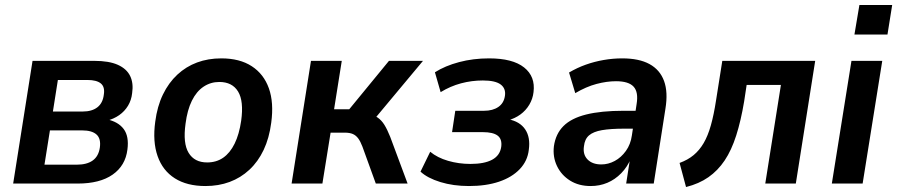

<svg xmlns="http://www.w3.org/2000/svg" viewBox="-20 -739 3612 773"><path d="M33 0 111 -494H359Q419 -494 454.5 -478Q490 -462 504 -433Q518 -404 512 -364Q509 -336 495.5 -313.5Q482 -291 460 -275.5Q438 -260 407 -252L409 -259Q456 -249 478 -219.5Q500 -190 493 -137Q485 -72 433.5 -36Q382 0 293 0ZM159 -76H289Q330 -76 353.5 -93Q377 -110 382 -145Q387 -181 368.5 -197.5Q350 -214 311 -214H181ZM193 -290H313Q350 -290 372 -307Q394 -324 398 -358Q403 -389 386 -403Q369 -417 332 -417H213Z M807 10Q733 10 684 -21Q635 -52 614.5 -110.5Q594 -169 605 -249Q613 -311 636 -358.5Q659 -406 694 -438.5Q729 -471 773.5 -487.5Q818 -504 871 -504Q945 -504 993.5 -472.5Q1042 -441 1062.5 -383.5Q1083 -326 1072 -245Q1064 -183 1041.5 -135.5Q1019 -88 984 -55.5Q949 -23 904.5 -6.5Q860 10 807 10ZM814 -85Q851 -85 878.5 -104Q906 -123 924.5 -160.5Q943 -198 951 -253Q962 -332 938.5 -370.5Q915 -409 863 -409Q828 -409 799.5 -390Q771 -371 752.5 -333.5Q734 -296 727 -241Q716 -162 739.5 -123.5Q763 -85 814 -85Z M1154 0 1232 -494H1356L1325 -299H1386L1546 -494H1683L1477 -247L1457 -280Q1484 -277 1500 -266Q1516 -255 1527.5 -236.5Q1539 -218 1551 -188L1621 0H1493L1439 -149Q1431 -170 1422 -182Q1413 -194 1400.5 -199.5Q1388 -205 1367 -205H1311L1278 0Z M1868 10Q1805 10 1753 -6Q1701 -22 1673 -48L1712 -128Q1741 -104 1784 -91.5Q1827 -79 1874 -79Q1930 -79 1961.5 -96Q1993 -113 1998 -148Q2002 -179 1983.5 -193Q1965 -207 1924 -207H1800L1813 -293H1929Q1964 -293 1986.5 -308.5Q2009 -324 2013 -354Q2017 -383 1995.5 -399Q1974 -415 1924 -415Q1879 -415 1836 -403.5Q1793 -392 1754 -368L1731 -448Q1772 -474 1828.5 -489Q1885 -504 1949 -504Q2044 -504 2090 -467.5Q2136 -431 2128 -368Q2125 -341 2111 -317.5Q2097 -294 2075 -278Q2053 -262 2024 -254L2026 -259Q2073 -250 2094.5 -218Q2116 -186 2109 -136Q2104 -91 2072.5 -58Q2041 -25 1989 -7.5Q1937 10 1868 10Z M2358 10Q2310 10 2275 -12Q2240 -34 2222.5 -70.5Q2205 -107 2210 -150Q2217 -200 2248.5 -231.5Q2280 -263 2340 -278Q2400 -293 2491 -293H2553L2543 -221H2494Q2438 -221 2403.5 -215Q2369 -209 2351.5 -194Q2334 -179 2331 -150Q2326 -117 2345.5 -97Q2365 -77 2401 -77Q2429 -77 2455 -91Q2481 -105 2500 -131.5Q2519 -158 2524 -194L2543 -320Q2551 -368 2531 -390Q2511 -412 2460 -412Q2423 -412 2381.5 -401Q2340 -390 2296 -364L2271 -447Q2303 -466 2338 -478.5Q2373 -491 2410.5 -497.5Q2448 -504 2485 -504Q2553 -504 2595 -481Q2637 -458 2653.5 -413Q2670 -368 2659 -301L2612 0H2501L2517 -103H2521Q2506 -67 2481 -41.5Q2456 -16 2425 -3Q2394 10 2358 10Z M2742 14 2716 -83Q2749 -95 2772.5 -114.5Q2796 -134 2813 -163Q2830 -192 2842 -234.5Q2854 -277 2863 -336L2888 -494H3262L3184 0H3061L3124 -397H2986L2976 -331Q2963 -253 2944 -193.5Q2925 -134 2897.5 -93Q2870 -52 2832 -25.5Q2794 1 2742 14Z M3420 -600 3440 -719H3572L3553 -600ZM3329 0 3408 -494H3532L3453 0Z"/></svg>

Font: Nunito Sans 10pt SemiCondensed
Style: Bold Italic
Weight: 700
Width: 4
Italic angle: -9°
Designer: Vernon Adams
Foundry: Vernon Adams
Version: Version 3.101;gftools[0.9.27]